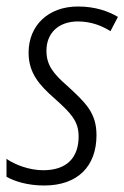

<svg xmlns="http://www.w3.org/2000/svg" viewBox="-27 -561 383 591"><path d="M109 10C212 10 270 -49 270 -145C270 -214 236 -245 182 -295C136 -335 116 -361 116 -405C116 -460 154 -495 213 -495C254 -495 288 -481 313 -465L336 -509C307 -526 267 -541 213 -541C121 -541 61 -482 61 -399C61 -336 94 -299 142 -257C192 -212 215 -188 215 -141C215 -76 179 -37 106 -37C63 -37 19 -54 -7 -72V-17C17 -3 58 10 109 10Z"/></svg>

Font: Noto Sans Condensed Light
Style: Italic
Weight: 300
Width: 3
Italic angle: -12°
Designer: Monotype Design Team
Foundry: Monotype Imaging Inc.
Version: Version 2.013